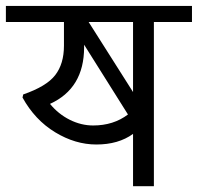

<svg xmlns="http://www.w3.org/2000/svg" viewBox="-35 -645 685 665"><path d="M425.8 0V-181.2Q375 -144.5 298.8 -144.5Q225.6 -144.5 155.8 -187Q85.9 -229.5 43 -307.1L45.4 -317.9Q126 -345.7 156.2 -384.8Q186.5 -423.8 186.5 -486.8V-568.8H-14.6V-624.5H629.9V-568.8H498V0ZM425.8 -568.8H272L425.8 -326.2ZM287.6 -210.4Q357.9 -210.4 408.2 -248.5L256.3 -490.2V-481.4Q256.3 -338.9 138.2 -285.2Q167 -250 206.5 -230.2Q246.1 -210.4 287.6 -210.4Z"/></svg>

Font: Khula Regular
Style: Regular
Weight: 400
Designer: Erin McLaughlin, Steve Matteson
Version: Version 1.000;PS 1.0;hotconv 1.0.72;makeotf.lib2.5.5900